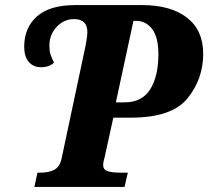

<svg xmlns="http://www.w3.org/2000/svg" viewBox="-20 -734 818 754"><path d="M127 -56H139Q172 -56 193.5 -67.5Q215 -79 222 -112L317 -559Q323 -592 323 -608Q323 -659 271 -659Q231 -659 202.5 -628.5Q174 -598 174 -555Q174 -533 178 -521Q182 -509 192 -488Q174 -470 141 -470Q111 -470 93 -491Q75 -512 75 -550Q75 -625 125 -669.5Q175 -714 275 -714H538Q651 -714 714.5 -664.5Q778 -615 778 -523Q778 -424 716.5 -348Q655 -272 495 -272H425L391 -117Q385 -96 385 -87Q385 -68 402 -62Q419 -56 452 -56H482L469 0H115ZM469 -332Q538 -332 570 -383.5Q602 -435 602 -521Q602 -588 577.5 -620Q553 -652 515 -652H504L435 -332Z"/></svg>

Font: Noto Serif NarrowExtraBold
Style: Italic
Weight: 800
Width: 4
Italic angle: -12°
Designer: Monotype Design Team
Foundry: Monotype Imaging Inc.
Version: Version 1.001